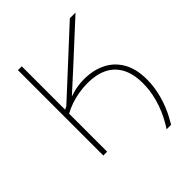

<svg xmlns="http://www.w3.org/2000/svg" viewBox="-239 -846 1134 1134"><g transform="rotate(-45 328.0 -279.0)"><path d="M484 155Q503 126 519.8 93.2Q536.5 60.5 549.5 23.8Q562.5 -13 570 -53.2Q577.5 -93.5 577.5 -137Q577.5 -214.5 550 -266Q522.5 -317.5 471 -343Q419.5 -368.5 348 -368.5Q308.5 -368.5 271.2 -362Q234 -355.5 201.2 -344Q168.5 -332.5 142 -317.5V-238Q142 -173 142 -117Q142 -61 142 0H110Q110 -61 110 -117Q110 -173 110 -238V-475Q110 -540.5 110 -596.5Q110 -652.5 110 -713H142Q142 -652.5 142 -596.5Q142 -540.5 142 -475V-351Q152 -356 164.8 -362Q177.5 -368 193 -373H211Q231.5 -380.5 252.8 -386.5Q274 -392.5 297.5 -396Q321 -399.5 348 -399.5Q424 -399.5 483.2 -370.5Q542.5 -341.5 576.5 -282.5Q610.5 -223.5 610.5 -134Q610.5 -99 605.2 -65.5Q600 -32 591 -1Q582 30 570.8 57.8Q559.5 85.5 546.8 110Q534 134.5 521.5 155ZM193 -348.5 155.5 -355 329.5 -515.5Q380 -562 429.2 -607.5Q478.5 -653 543.5 -713H591Q529 -656 470.5 -602.2Q412 -548.5 354 -495Z"/></g></svg>

Font: Commissioner Thin
Style: Regular
Weight: 100
Designer: Kostas Bartsokas
Foundry: Kostas Bartsokas
Version: Version 1.001;gftools[0.9.23]